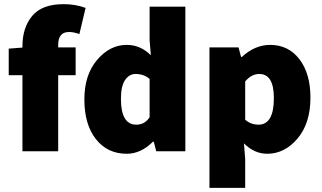

<svg xmlns="http://www.w3.org/2000/svg" viewBox="-20 -728 1550 924"><path d="M312 -574Q260 -574 260 -512V-500H344V-366H260V0H88V-366H22V-494L88 -499V-506Q88 -595 135 -651.5Q182 -708 286 -708Q343 -708 392 -690L362 -564Q335 -574 312 -574Z M590 12Q497 12 441.5 -58.5Q386 -129 386 -250Q386 -368 447.5 -440Q509 -512 590 -512Q656 -512 706 -462L700 -534V-696H872V0H732L720 -46H716Q658 12 590 12ZM636 -128Q677 -128 700 -164V-348Q673 -372 632 -372Q602 -372 582 -343Q562 -314 562 -252Q562 -128 636 -128Z M988 176V-500H1128L1140 -454H1144Q1207 -512 1280 -512Q1368 -512 1421 -443Q1474 -374 1474 -258Q1474 -135 1412 -61.5Q1350 12 1266 12Q1204 12 1154 -38L1160 38V176ZM1224 -128Q1298 -128 1298 -256Q1298 -372 1228 -372Q1190 -372 1160 -336V-152Q1187 -128 1224 -128Z"/></svg>

Font: Assistant ExtraBold
Style: Regular
Weight: 800
Designer: Hebrew By Ben Nathan, Latin by Paul Hunt
Version: Version 2.001;PS 002.001;hotconv 1.0.88;makeotf.lib2.5.64775